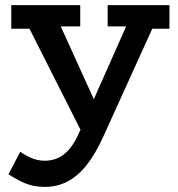

<svg xmlns="http://www.w3.org/2000/svg" viewBox="-20 -491 694 749"><path d="M155 238Q125 238 101 231.5Q77 225 55.5 213.5Q34 202 13 189L59 101Q77 114 101.5 125Q126 136 155 136Q183 136 207 125Q231 114 252 89Q273 64 290 23L294 15L95 -379H24V-471H293V-388H217L346 -104L472 -388H400V-471H641V-379H574L382 44Q353 108 319 151.5Q285 195 244.5 216.5Q204 238 155 238Z"/></svg>

Font: BioRhyme ExtraBold SemiBold
Style: Regular
Weight: 600
Version: Version 1.600;gftools[0.9.33]